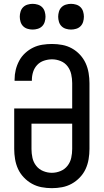

<svg xmlns="http://www.w3.org/2000/svg" viewBox="-20 -972 540 1000"><path d="M250 8Q223 8 196.5 3Q170 -2 146.5 -15Q123 -28 104 -48Q85 -68 74 -92Q63 -116 58.5 -143Q54 -170 54 -196V-407H356V-539Q356 -562 351 -585Q346 -608 332 -626.5Q318 -645 296 -654Q274 -663 251 -663Q230 -663 209 -656Q188 -649 173.5 -633.5Q159 -618 152.5 -597.5Q146 -577 146 -555V-551H56V-558Q56 -584 62 -608.5Q68 -633 80 -655.5Q92 -678 111 -695.5Q130 -713 152.5 -724Q175 -735 200.5 -739Q226 -743 251 -743Q278 -743 304.5 -738Q331 -733 354.5 -720Q378 -707 396.5 -687Q415 -667 426 -643Q437 -619 441.5 -592Q446 -565 446 -539V-196Q446 -170 441.5 -143Q437 -116 426 -92Q415 -68 396 -48Q377 -28 353.5 -15Q330 -2 303.5 3Q277 8 250 8ZM250 -72Q273 -72 295 -81Q317 -90 331.5 -108.5Q346 -127 351 -150Q356 -173 356 -196V-328H144V-196Q144 -173 149 -150Q154 -127 168.5 -108.5Q183 -90 205 -81Q227 -72 250 -72ZM350 -818Q337 -818 323.5 -822Q310 -826 300.5 -835.5Q291 -845 287 -858.5Q283 -872 283 -885Q283 -898 287 -911.5Q291 -925 300.5 -934.5Q310 -944 323.5 -948Q337 -952 350 -952Q363 -952 376.5 -948Q390 -944 399.5 -934.5Q409 -925 413 -911.5Q417 -898 417 -885Q417 -872 413 -858.5Q409 -845 399.5 -835.5Q390 -826 376.5 -822Q363 -818 350 -818ZM150 -818Q137 -818 123.5 -822Q110 -826 100.5 -835.5Q91 -845 87 -858.5Q83 -872 83 -885Q83 -898 87 -911.5Q91 -925 100.5 -934.5Q110 -944 123.5 -948Q137 -952 150 -952Q163 -952 176.5 -948Q190 -944 199.5 -934.5Q209 -925 213 -911.5Q217 -898 217 -885Q217 -872 213 -858.5Q209 -845 199.5 -835.5Q190 -826 176.5 -822Q163 -818 150 -818Z"/></svg>

Font: Iosevka Fixed Medium
Style: Regular
Weight: 500
Monospace: yes
Designer: Belleve Invis
Foundry: Belleve Invis
Version: Version 32.3.0